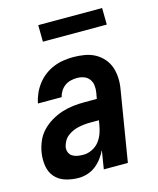

<svg xmlns="http://www.w3.org/2000/svg" viewBox="-109 -786 718 871"><g transform="rotate(-15 250.0 -350.5)"><path d="M152 8Q121 8 91.5 -1Q62 -10 43 -31.5Q24 -53 19 -83.5Q14 -114 19 -146Q23 -172 34 -198Q45 -224 64.5 -244.5Q84 -265 108.5 -279.5Q133 -294 159.5 -302.5Q186 -311 212.5 -314Q239 -317 265 -317H324L329 -345Q332 -362 330 -378.5Q328 -395 318.5 -408Q309 -421 293.5 -426.5Q278 -432 261 -432Q247 -432 232 -428.5Q217 -425 204.5 -416Q192 -407 183.5 -393.5Q175 -380 172 -366H61V-367Q65 -389 75 -411.5Q85 -434 100 -453.5Q115 -473 135 -488Q155 -503 177.5 -512Q200 -521 223.5 -524.5Q247 -528 269 -528Q296 -528 322.5 -523.5Q349 -519 371 -507Q393 -495 409.5 -476Q426 -457 434 -433Q442 -409 443 -382.5Q444 -356 439 -329L385 0H272L286 -87Q277 -68 263.5 -50Q250 -32 232.5 -18.5Q215 -5 194 1.5Q173 8 152 8ZM201 -88Q221 -88 241.5 -98Q262 -108 275 -125Q288 -142 295 -162Q302 -182 305 -202L308 -221H265Q252 -221 238.5 -219.5Q225 -218 211 -215Q197 -212 184 -206Q171 -200 159.5 -191Q148 -182 141 -169Q134 -156 131 -143Q129 -129 134 -117Q139 -105 150 -98.5Q161 -92 174 -90Q187 -88 201 -88ZM455 -631H155L154 -709H454Z"/></g></svg>

Font: Iosevka Term Curly Oblique
Style: Bold
Weight: 700
Italic angle: -9°
Designer: Belleve Invis
Foundry: Belleve Invis
Version: Version 32.3.0